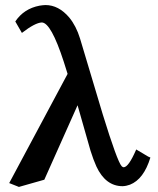

<svg xmlns="http://www.w3.org/2000/svg" viewBox="-20 -718 621 753"><path d="M561 -104 569.8 -100.1Q543.9 -15.1 489.7 6.3Q475.1 11.7 460.9 12.2Q394 12.2 357.9 -65.4Q346.2 -91.3 335 -127L284.2 -305.2Q178.2 -66.9 153.8 -13.2L54.2 15.1L16.1 0L245.1 -428.2Q244.1 -431.2 230 -476.1Q180.2 -629.4 144 -629.9Q117.7 -628.9 65.9 -588.9L40 -633.8Q73.7 -684.1 135.3 -695.8Q147.5 -697.8 158.2 -698.2Q210 -698.2 251.5 -649.4Q278.8 -616.2 293.9 -566.9L382.8 -270Q439.9 -85 457 -66.4Q461.4 -62 464.8 -62Q483.9 -62 513.2 -129.4Q513.7 -130.9 514.2 -131.8Z"/></svg>

Font: Linux Libertine O
Style: Bold
Weight: 700
Designer: Philipp H. Poll
Foundry: Philipp H. Poll
Version: Version 5.0.0